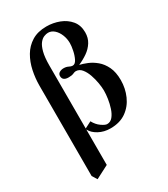

<svg xmlns="http://www.w3.org/2000/svg" viewBox="-224 -798 990 1132"><g transform="rotate(-30 271.0 -232.5)"><path d="M74 199V-416Q74 -466 84.5 -516Q95 -566 119 -607Q143 -648 183.5 -673Q224 -698 283 -698Q329 -698 370.5 -682Q412 -666 438.5 -634Q465 -602 465 -554Q465 -516 447 -487.5Q429 -459 400 -439Q371 -419 338 -405Q360 -400 388.5 -388.5Q417 -377 444 -354.5Q471 -332 488.5 -295.5Q506 -259 506 -205Q506 -149 484 -99Q462 -49 419 -18.5Q376 12 312 12Q268 12 233 -7Q198 -26 184 -54V187L95 233ZM184 -489V-61L229 -84Q245 -54 269.5 -37Q294 -20 307 -20Q330 -20 345.5 -39Q361 -58 370.5 -87Q380 -116 384.5 -146.5Q389 -177 389 -201Q389 -222 384 -252.5Q379 -283 368.5 -313Q358 -343 341.5 -363Q325 -383 301 -383Q294 -383 282 -377.5Q270 -372 248 -372Q207 -372 207 -404Q207 -419 219.5 -426.5Q232 -434 248 -434Q266 -434 279.5 -427Q293 -420 303 -420Q320 -420 331.5 -442.5Q343 -465 349 -494.5Q355 -524 355 -544Q355 -574 344 -601Q333 -628 314.5 -644.5Q296 -661 273 -661Q261 -661 245.5 -655Q230 -649 216 -631.5Q202 -614 193 -579.5Q184 -545 184 -489Z"/></g></svg>

Font: Libertinus Serif SemiBold
Style: Regular
Weight: 600
Designer: Philipp H. Poll, Khaled Hosny
Foundry: Caleb Maclennan
Version: Version 7.051;RELEASE